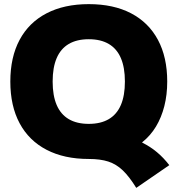

<svg xmlns="http://www.w3.org/2000/svg" viewBox="-20 -760 858 930"><path d="M640 150Q606 95 574.5 65Q543 35 504.5 22.5Q466 10 410 10Q291 10 205.5 -34.5Q120 -79 75 -163Q30 -247 30 -365Q30 -483 75 -567Q120 -651 205.5 -695.5Q291 -740 410 -740Q530 -740 615 -695.5Q700 -651 745 -567Q790 -483 790 -365Q790 -301 776 -246Q762 -191 735.5 -147Q709 -103 669 -71V-69Q745 -32 800 40ZM410 -160Q468 -160 507 -183Q546 -206 565.5 -251.5Q585 -297 585 -365Q585 -433 565.5 -478.5Q546 -524 507 -547Q468 -570 410 -570Q352 -570 313 -547Q274 -524 254.5 -478.5Q235 -433 235 -365Q235 -297 254.5 -251.5Q274 -206 313 -183Q352 -160 410 -160Z"/></svg>

Font: M PLUS 1 Thin Black
Style: Regular
Weight: 900
Version: Version 1.001